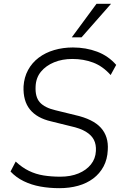

<svg xmlns="http://www.w3.org/2000/svg" viewBox="-20 -975 641 1003"><path d="M290 8Q238 8 191 -0.5Q144 -9 104 -28.5Q64 -48 35 -79L62 -131Q95 -100 131 -82.5Q167 -65 207.5 -58.5Q248 -52 295 -52Q349 -52 390 -69Q431 -86 455 -116Q479 -146 481 -186Q483 -220 470.5 -244.5Q458 -269 428.5 -287Q399 -305 348 -316L247 -341Q173 -358 136.5 -403Q100 -448 103 -524Q106 -571 126.5 -609Q147 -647 182 -673.5Q217 -700 263 -713.5Q309 -727 361 -727Q429 -727 487.5 -705Q546 -683 587 -636L558 -583Q517 -629 467 -648Q417 -667 358 -667Q305 -667 262.5 -649.5Q220 -632 194 -600.5Q168 -569 166 -524Q163 -468 188.5 -440Q214 -412 270 -399L372 -374Q466 -353 507 -307.5Q548 -262 543 -191Q541 -143 521 -105.5Q501 -68 467 -42.5Q433 -17 388 -4.5Q343 8 290 8ZM355 -780 484 -955H560L406 -780Z"/></svg>

Font: Nunitoga
Style: Light Italic
Weight: 300
Italic angle: -9°
Designer: Vernon Adams
Foundry: Vernon Adams
Version: Version 1.0